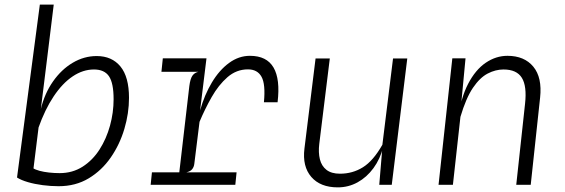

<svg xmlns="http://www.w3.org/2000/svg" viewBox="-20 -798 2440 829"><path d="M233 6Q199.5 6 164.8 1.5Q130 -3 100.8 -11.5Q71.5 -20 53.5 -31.5L122 -72.5Q132 -65.5 150.5 -60.5Q169 -55.5 192 -53Q215 -50.5 237.5 -50.5Q293 -50.5 336.5 -78.2Q380 -106 409.8 -152.5Q439.5 -199 455 -255.5Q470.5 -312 470.5 -369.5Q470.5 -439.5 450.5 -468.8Q430.5 -498 386 -498Q338 -498 293.8 -468.2Q249.5 -438.5 211.8 -382Q174 -325.5 145.5 -245L139 -290L156 -326Q172.5 -394.5 208.8 -446.2Q245 -498 294 -527Q343 -556 397.5 -556Q463 -556 500 -511Q537 -466 537 -375.5Q537 -309 517 -241.5Q497 -174 458.2 -118Q419.5 -62 363 -28Q306.5 6 233 6ZM53.5 -31.5 152 -778H212L182 -534L124 -66Z M630.5 0 636 -54H1001.5L996 0ZM677 -488 683 -546H871.5L839.5 -488ZM749 -10 797.5 -426.5Q801.5 -457.5 810.5 -470.8Q819.5 -484 836.5 -488L804.5 -497L810 -529.5L871.5 -546L844 -321.5Q863 -389 895 -442.2Q927 -495.5 969 -526.2Q1011 -557 1059 -557Q1131.5 -557 1161 -506.5Q1190.5 -456 1178.5 -356.5H1119.5Q1127 -434.5 1109.2 -466.5Q1091.5 -498.5 1050.5 -498.5Q1001 -498.5 962.2 -464.8Q923.5 -431 894 -379Q864.5 -327 841.5 -272L819 -91Q817.5 -77.5 810 -67.8Q802.5 -58 785 -54L814 -41.5L810.5 -10Z M1438.5 11Q1363 11 1324 -34.2Q1285 -79.5 1294.5 -156.5L1342.5 -545.5H1404L1358.5 -176.5Q1354 -139.5 1361.2 -110.2Q1368.5 -81 1389.8 -64.5Q1411 -48 1448 -48Q1502.5 -48 1547 -75.8Q1591.5 -103.5 1631 -173L1677 -545.5H1738.5L1671.5 0H1617.5L1631 -161.5L1635 -164.5Q1621.5 -111.5 1592.5 -72Q1563.5 -32.5 1524 -10.8Q1484.5 11 1438.5 11Z M1873.5 0 1933 -546H1990L1965 -282H1957Q1969.5 -375 2001.2 -436Q2033 -497 2077.2 -527Q2121.5 -557 2171 -557Q2244 -557 2282.8 -510Q2321.5 -463 2312 -376.5L2271.5 0H2209L2247 -350Q2255.5 -426 2233.2 -462Q2211 -498 2154 -498Q2119.5 -498 2085.8 -480.5Q2052 -463 2022 -418.8Q1992 -374.5 1968 -293.5L1935.5 0Z"/></svg>

Font: Spline Sans Mono Light
Style: Italic
Weight: 300
Italic angle: -4°
Monospace: yes
Version: Version 1.004